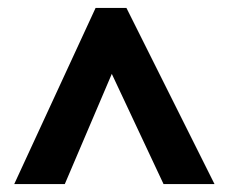

<svg xmlns="http://www.w3.org/2000/svg" viewBox="-20 -738 579 486"><path d="M222 -718 16 -272H144L263 -551L394 -272H523L300 -718Z"/></svg>

Font: Noto Sans Gurmukhi UI SemiCondensed ExtraBold
Style: Regular
Weight: 800
Width: 4
Designer: Jelle Bosma - Monotype Design Team
Foundry: Monotype Imaging Inc.
Version: Version 2.004